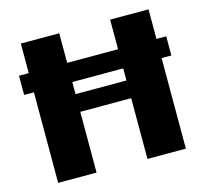

<svg xmlns="http://www.w3.org/2000/svg" viewBox="-102 -820 1008 936"><g transform="rotate(-15 402.0 -351.5)"><path d="M273.4 0H79.6V-457H30.3V-553.7H79.6V-703.1H273.4V-553.7H530.3V-703.1H724.1V-553.7H773.4V-457H724.1V0H530.3V-306.6H273.4ZM530.3 -396V-457H273.4V-396Z"/></g></svg>

Font: Aclonica
Style: Regular
Weight: 400
Version: Version 1.001